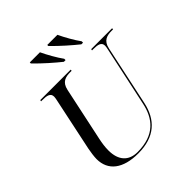

<svg xmlns="http://www.w3.org/2000/svg" viewBox="-248 -1116 1298 1298"><g transform="rotate(-45 401.0 -467.0)"><path d="M411 -784H427V-797C399 -835 363 -899 342 -944H245V-934C299 -878 366 -820 411 -784ZM578 -784H594V-797C566 -835 530 -899 509 -944H412V-934C466 -878 533 -820 578 -784ZM329 10C488 10 571 -71 599 -204L690 -632C703 -695 744 -704 788 -704H801L802 -714H602L600 -704H613C655 -704 685 -698 685 -664C685 -658 683 -644 681 -636L589 -206C565 -90 497 0 332 0C247 0 200 -53 200 -147C200 -182 205 -213 212 -247L294 -632C307 -695 348 -704 392 -704H405L406 -714H115L113 -704H126C168 -704 198 -698 198 -664C198 -658 196 -644 194 -636L113 -252C108 -229 102 -184 102 -163C102 -53 183 10 329 10Z"/></g></svg>

Font: Noto Serif Display
Style: Italic
Weight: 400
Italic angle: -12°
Designer: Monotype Design Team
Foundry: Monotype Imaging Inc.
Version: Version 2.009